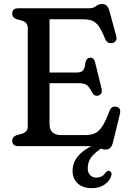

<svg xmlns="http://www.w3.org/2000/svg" viewBox="-20 -742 658 975"><path d="M42 -673Q42 -700 73.5 -700H432.5Q454.5 -700 467.5 -710.8Q480.5 -721.5 498 -721.5Q514 -721.5 522.5 -712.5Q531 -703.5 536.5 -684L570.5 -557.5Q574 -543.5 568 -534.5Q562 -525.5 550 -523.5Q538.5 -521 528.8 -526Q519 -531 513 -546.5Q496 -589 480.5 -610Q465 -631 446.5 -637.5Q428 -644 401.5 -644H231.5V-373.5H367Q391.5 -373.5 401.2 -384Q411 -394.5 413.5 -422Q418 -447.5 436 -449Q457 -450.5 463 -425.5L495.5 -293Q502.5 -264 480 -257Q460.5 -250.5 447 -273.5Q434 -300 421 -309.8Q408 -319.5 379.5 -319.5H231.5V-113Q231.5 -56 290.5 -56H412Q441 -56 461.5 -65Q482 -74 499.5 -100.5Q517 -127 536 -179Q546 -205 570 -200Q597 -195 588.5 -162L554 -20Q549 -0.5 540.2 8.5Q531.5 17.5 515.5 17.5Q499.5 17.5 485.8 8.8Q472 0 451.5 0H73.5Q42 0 42 -27Q42 -47.5 65.5 -56L91 -62.5Q105.5 -67 113.2 -76Q121 -85 121 -102V-598Q121 -615 113.2 -624Q105.5 -633 91 -637.5L65.5 -644Q42 -652.5 42 -673ZM497 -23 509.5 2Q467.5 27 446.5 52.5Q425.5 78 425.5 112Q425.5 136 438.2 148Q451 160 469.5 160Q483 160 495 154.2Q507 148.5 515.5 135.5Q525 123.5 534.5 125.5Q540.5 127 544.5 133.5Q548.5 140 544.5 152Q538 175.5 512 194.5Q486 213.5 446.5 213.5Q400.5 213.5 374.5 189.5Q348.5 165.5 348.5 126Q348.5 78 384.8 41.5Q421 5 497 -23Z"/></svg>

Font: Fraunces 72pt SuperSoft
Style: Regular
Weight: 400
Version: Version 1.000;[b76b70a41]